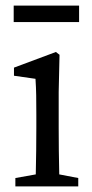

<svg xmlns="http://www.w3.org/2000/svg" viewBox="-20 -667 330 687"><path d="M35 0V-30L108 -43Q109 -81 109.5 -128.5Q110 -176 110 -211V-257Q110 -299 109.5 -326.5Q109 -354 107 -385L30 -396V-425L180 -481L193 -471L190 -338V-211Q190 -176 190.5 -128.5Q191 -81 192 -43L260 -30V0ZM29 -588V-647H263V-588Z"/></svg>

Font: Source Serif 4 Subhead
Style: Regular
Weight: 400
Designer: Frank Grießhammer
Foundry: Adobe Systems Incorporated
Version: Version 4.004;hotconv 1.0.117;makeotfexe 2.5.65602